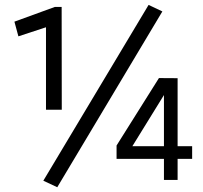

<svg xmlns="http://www.w3.org/2000/svg" viewBox="-20 -737 832 787"><path d="M168.5 -625.2 55.4 -588.1 39.1 -648.2 204.6 -708.5H232.7L233.2 -287.1H168.5ZM652 -85.9H457.8V-140.6L631.5 -417L708 -416.5V-137.8H767.6V-85.9H708V0.5H652ZM652 -137.8V-347.4L522.6 -137.8ZM157.6 3.7 589.1 -716.9 645.5 -690.1 214.7 30.5Z"/></svg>

Font: DavidDev Light
Style: Regular
Weight: 300
Designer: David.dev
Foundry: David.dev
Version: Version 1.001;FEAKit 1.0